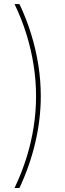

<svg xmlns="http://www.w3.org/2000/svg" viewBox="-20 -789 321 949"><path d="M51.8 140.1Q86.9 66.9 110.6 -8.5Q134.3 -84 146.2 -160.6Q158.2 -237.3 158.2 -314Q158.2 -390.1 146.2 -466.8Q134.3 -543.5 110.8 -619.4Q87.4 -695.3 51.8 -769H76.2Q110.4 -696.8 133.8 -621.1Q157.2 -545.4 169.4 -468.3Q181.6 -391.1 181.6 -314Q181.6 -200.2 154.5 -84.7Q127.4 30.8 76.2 140.1Z"/></svg>

Font: Inter 24pt Thin
Style: Regular
Weight: 250
Designer: Rasmus Andersson
Foundry: rsms
Version: Version 4.001;git-66647c0bb